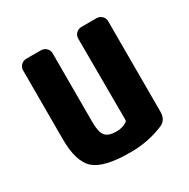

<svg xmlns="http://www.w3.org/2000/svg" viewBox="-126 -637 752 763"><g transform="rotate(-30 250.0 -255.5)"><path d="M410.2 -519.5Q424.8 -519.5 435.1 -509.8Q445.3 -500 445.3 -485.4V-70.3Q445.3 -32.2 414.1 -19.5Q340.8 10.7 259.8 9.8Q141.6 9.8 98.1 -28.3Q54.7 -66.4 54.7 -169.9V-485.4Q54.7 -500 64.9 -509.8Q75.2 -519.5 89.8 -519.5H155.3Q169.9 -519.5 180.2 -509.8Q190.4 -500 190.4 -485.4V-169.9Q190.4 -124 204.6 -106.9Q218.8 -89.8 254.9 -89.8Q284.2 -89.8 303.7 -103.5Q308.6 -106.4 308.6 -112.3L307.6 -485.4Q307.6 -500 317.9 -509.8Q328.1 -519.5 342.8 -519.5Z"/></g></svg>

Font: Rounded-L Mgen+ 1mn bold
Style: Bold
Weight: 700
Designer: [Source Han Sans]
Ryoko NISHIZUKA  (kana & ideographs); Paul D. Hunt (Latin, Greek & Cyrillic); Wenlong ZHANG  (bopomofo
Version: Version 1.059.20150602